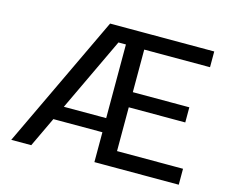

<svg xmlns="http://www.w3.org/2000/svg" viewBox="-95 -789 1087 919"><g transform="rotate(15 449.0 -330.0)"><path d="M30 0 343 -660H504L443 -583H405L129 0ZM157 -148V-218H482V-148ZM491 0V-79H860V0ZM442 0V-660H533V0ZM491 -296V-371H813V-296ZM491 -582V-660H859V-582Z"/></g></svg>

Font: Bricolage Grotesque
Style: Regular
Weight: 400
Designer: Mathieu Triay
Foundry: Atelier Triay
Version: Version 1.001;gftools[0.9.33.dev8+g029e19f]